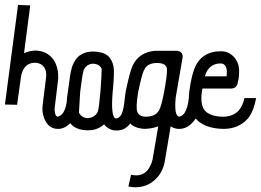

<svg xmlns="http://www.w3.org/2000/svg" viewBox="-24 -528 1067 785"><path d="M-3.9 -100.6 49.8 -507.8 99.6 -505.9 74.2 -310.5Q92.8 -319.3 117.2 -321.3Q119.1 -321.3 121.1 -321.3Q162.1 -320.3 187.5 -293Q213.9 -262.7 213.9 -214.8Q213.9 -210 213.9 -206.1Q211.9 -184.6 206.1 -140.6Q202.1 -107.4 200.2 -91.8Q199.2 -86.9 199.2 -80.1Q200.2 -51.8 212.9 -50.8Q226.6 -55.7 234.4 -67.4Q247.1 -86.9 251 -127H301.8Q296.9 -77.1 276.4 -41Q252.9 -5.9 219.7 -1Q215.8 -1 212.9 -1Q172.9 -1 156.2 -45.9Q149.4 -64.5 149.4 -84Q149.4 -91.8 150.4 -98.6L164.1 -209Q165 -214.8 165 -220.7Q165 -257.8 135.7 -268.6Q127 -271.5 119.1 -271.5Q76.2 -271.5 63.5 -222.7Q62.5 -216.8 61.5 -211.9L45.9 -99.6Z M391.6 -246.1Q383.8 -266.6 355.5 -267.6Q328.1 -265.6 317.4 -239.3Q312.5 -222.7 303.7 -151.4L298.8 -67.4Q309.6 -46.9 333 -44.9Q365.2 -46.9 376 -72.3Q380.9 -85.9 386.7 -154.3Q392.6 -238.3 391.6 -246.1ZM354.5 -317.4H358.4Q395.5 -316.4 416 -300.8Q434.6 -285.2 440.4 -254.9Q444.3 -232.4 437.5 -160.2Q436.5 -154.3 436.5 -150.4Q428.7 -52.7 448.2 -43.9Q463.9 -43 473.6 -62.5Q482.4 -83 486.3 -127H536.1Q531.2 -70.3 519.5 -43Q508.8 -18.6 491.2 -5.9Q469.7 8.8 441.4 4.9Q418 1 401.4 -19.5Q397.5 -15.6 392.6 -12.7Q369.1 4.9 334 4.9Q294.9 3.9 273.4 -13.7Q252.9 -31.2 249 -61.5Q245.1 -100.6 253.9 -156.2Q263.7 -232.4 268.6 -247.1Q269.5 -252 270.5 -254.9Q282.2 -286.1 299.8 -299.8Q324.2 -317.4 354.5 -317.4Z M658.2 -249Q653.3 -270.5 618.2 -270.5Q583 -270.5 569.3 -249Q566.4 -244.1 563.5 -238.3Q556.6 -225.6 541 -152.3Q541 -148.4 540 -146.5Q531.2 -89.8 537.1 -71.3Q543.9 -52.7 569.3 -50.8Q609.4 -50.8 623 -72.3Q625 -74.2 626 -76.2Q636.7 -95.7 647.5 -155.3Q661.1 -227.5 658.2 -249ZM622.1 -320.3H701.2Q720.7 -317.4 722.7 -299.8Q722.7 -296.9 722.7 -293.9L694.3 -128.9Q687.5 -54.7 708 -50.8Q719.7 -52.7 728.5 -63.5Q744.1 -85 748 -127H798.8Q792 -63.5 768.6 -33.2Q741.2 1 704.1 -1Q685.5 -2.9 673.8 -11.7L649.4 133.8Q638.7 190.4 591.8 220.7Q550.8 245.1 501 234.4L511.7 186.5Q568.4 199.2 591.8 147.5Q596.7 136.7 599.6 125L623 -11.7Q601.6 -2.9 569.3 -1Q536.1 -2 515.6 -16.6Q496.1 -33.2 489.3 -57.6Q479.5 -93.8 490.2 -155.3Q506.8 -234.4 517.6 -257.8Q518.6 -259.8 518.6 -260.7Q545.9 -315.4 610.4 -320.3Q616.2 -320.3 622.1 -320.3Z M877.9 -268.6Q829.1 -268.6 813.5 -215.8H902.3Q908.2 -259.8 885.7 -267.6Q881.8 -268.6 877.9 -268.6ZM879.9 -318.4Q917 -318.4 940.4 -285.2Q949.2 -270.5 952.1 -255.9Q953.1 -250 953.6 -244.1Q954.1 -238.3 953.6 -231.9Q953.1 -225.6 953.1 -221.2Q953.1 -216.8 952.1 -210Q951.2 -203.1 950.7 -201.2Q950.2 -199.2 948.2 -192.4L947.3 -185.5Q941.4 -167 922.9 -166H803.7Q803.7 -163.1 801.8 -156.2Q800.8 -150.4 800.8 -147.5Q793.9 -91.8 819.3 -70.3Q843.8 -50.8 889.6 -50.8Q928.7 -51.8 951.2 -75.2Q967.8 -93.8 975.6 -127H1023.4Q1011.7 -68.4 988.3 -42Q950.2 -1 889.6 -1Q824.2 -2 787.1 -32.2Q739.3 -73.2 750 -154.3Q758.8 -222.7 775.4 -257.8Q799.8 -308.6 858.4 -317.4Q869.1 -318.4 879.9 -318.4Z"/></svg>

Font: Bratas-flat
Style: flat
Weight: 400
Designer: MUHAMMAD YONI
Version: Version 001.000